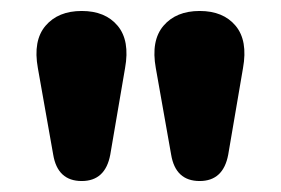

<svg xmlns="http://www.w3.org/2000/svg" viewBox="-20 -730 512 350"><path d="M129 -400Q85 -400 77 -448L49 -606Q40 -656 63 -683Q86 -710 129 -710Q172 -710 194.5 -683Q217 -656 208 -606L181 -448Q172 -400 129 -400ZM344 -400Q300 -400 292 -448L264 -606Q255 -656 278 -683Q301 -710 344 -710Q387 -710 409.5 -683Q432 -656 423 -606L396 -448Q387 -400 344 -400Z"/></svg>

Font: Nunito VF Beta Light
Style: Regular
Weight: 300
Designer: Vernon Adams
Foundry: newtypography
Version: Version 3.001